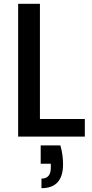

<svg xmlns="http://www.w3.org/2000/svg" viewBox="-20 -715 484 1005"><path d="M189 -695V-92H424V0H75V-695ZM296 46Q304 74 307 98.5Q310 123 310 145Q310 270 197 270V220Q246 220 246 163V142H193V46Z"/></svg>

Font: Poppins Medium
Style: Regular
Weight: 500
Designer: Ninad Kale (Devanagari), Jonny Pinhorn (Latin)
Version: Version 5.002